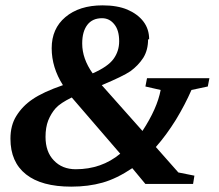

<svg xmlns="http://www.w3.org/2000/svg" viewBox="-20 -685 817 717"><path d="M537 -538H533Q533 -498 515 -469Q496 -440 467 -419Q439 -400 360 -367L512 -196Q567 -280 580 -349L523 -362L529 -393H762L756 -362L695 -349Q671 -294 637 -238Q601 -180 562 -136L646 -41L706 -29L701 2H523L474 -57Q416 -18 363 -3Q310 12 246 12Q135 12 77 -34Q19 -80 19 -167Q19 -217 41 -252Q64 -289 101 -314Q140 -341 215 -367Q173 -433 173 -505Q173 -578 224 -621Q276 -665 363 -665Q418 -665 456 -649Q495 -632 516 -604Q537 -576 537 -538ZM248 -321Q205 -300 188 -281Q171 -262 160 -235Q150 -209 150 -174Q150 -118 181 -86Q212 -53 263 -53Q359 -53 429 -111ZM287 -523V-522Q287 -466 326 -411Q383 -436 404 -465Q425 -494 425 -531Q425 -572 407 -594Q389 -617 361 -617Q325 -617 306 -592Q287 -567 287 -523Z"/></svg>

Font: Libra Serif Modern
Style: Bold Italic
Weight: 700
Italic angle: -12°
Designer: Stefan Peev, Context Ltd
Foundry: Stefan Peev, Context Ltd
Version: Version 1.000